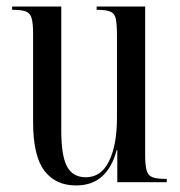

<svg xmlns="http://www.w3.org/2000/svg" viewBox="-20 -556 550 586"><path d="M212 10Q149 10 115 -35.5Q81 -81 81 -184V-454Q81 -485 76.5 -500.5Q72 -516 59 -521Q46 -526 20 -526H17V-536H167V-157Q167 -81 184.5 -48Q202 -15 242 -15Q289 -15 313 -64.5Q337 -114 337 -197V-447Q337 -482 333.5 -498.5Q330 -515 317 -520.5Q304 -526 277 -526H275V-536H423V-84Q423 -52 427.5 -36Q432 -20 445.5 -15Q459 -10 486 -10H489V0H338V-98H336Q323 -47 292.5 -18.5Q262 10 212 10Z"/></svg>

Font: Noto Serif Display ExtraCondensed
Style: Regular
Weight: 400
Width: 2
Designer: Monotype Design Team
Foundry: Monotype Imaging Inc.
Version: Version 2.009